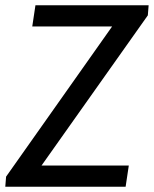

<svg xmlns="http://www.w3.org/2000/svg" viewBox="-36 -706 582 726"><path d="M-16 0 -13 -38 388 -606H86L98 -686H526L523 -648L121 -80H451L439 0Z"/></svg>

Font: Archivo Narrow
Style: Italic
Weight: 400
Italic angle: -8°
Designer: Hector Gatti
Foundry: Omnibus-Type
Version: Version 3.002